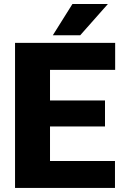

<svg xmlns="http://www.w3.org/2000/svg" viewBox="-20 -921 600 941"><path d="M494.6 -301.3H225.1V-131.8H543.5V0H53.7V-710.9H544.4V-578.6H225.1V-428.7H494.6ZM335 -901.4H508.8L373 -748H238.8Z"/></svg>

Font: Roboto
Style: Regular
Weight: 900
Designer: Google
Version: Version 2.001171; 2014